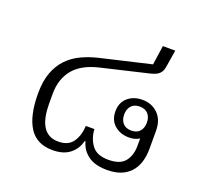

<svg xmlns="http://www.w3.org/2000/svg" viewBox="-107 -707 894 843"><g transform="rotate(20 340.0 -285.5)"><path d="M217 12Q143 12 108 -42.5Q73 -97 73 -201Q73 -258 88 -298.5Q103 -339 130 -367Q157 -395 193.5 -412Q230 -429 273 -439L504 -493L517 -583H575L563 -509Q561 -495 557.5 -486Q554 -477 547 -470Q540 -463 528.5 -458Q517 -453 498 -449L286 -399Q207 -380 170.5 -334.5Q134 -289 134 -221V-176Q134 -144 139 -117.5Q144 -91 155 -72Q166 -53 184 -42.5Q202 -32 228 -32Q275 -32 296 -62.5Q317 -93 319 -138H359Q362 -93 385.5 -62.5Q409 -32 462 -32Q517 -32 539.5 -60.5Q562 -89 562 -134V-168Q542 -155 514 -155Q473 -155 446 -178.5Q419 -202 419 -243Q419 -284 446 -307.5Q473 -331 514 -331Q558 -331 587 -302.5Q616 -274 616 -223V-141Q616 -66 578.5 -27Q541 12 473 12Q414 12 382 -12.5Q350 -37 341 -74H337Q328 -36 298 -12Q268 12 217 12ZM513 -187Q539 -187 552.5 -202.5Q566 -218 566 -243Q566 -268 552.5 -283.5Q539 -299 513 -299Q487 -299 473.5 -283.5Q460 -268 460 -243Q460 -218 473.5 -202.5Q487 -187 513 -187Z"/></g></svg>

Font: IBM Plex Sans Thai Looped Light
Style: Regular
Weight: 300
Designer: Mike Abbink, Paul van der Laan, Pieter van Rosmalen, Ben Mitchell, Mark Frömberg
Foundry: Bold Monday
Version: Version 1.1